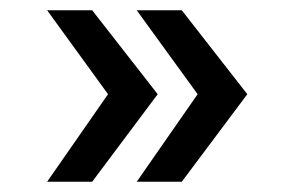

<svg xmlns="http://www.w3.org/2000/svg" viewBox="-20 -472 563 375"><path d="M72 -117 191 -288 72 -452H160L288 -288L160 -117ZM247 -117 366 -288 247 -452H335L463 -288L335 -117Z"/></svg>

Font: Krub Medium
Style: Regular
Weight: 500
Designer: Ekaluck Peanpanawate
Foundry: Cadson Demak Co.,Ltd.
Version: Version 1.000; ttfautohint (v1.6)